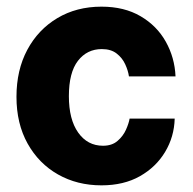

<svg xmlns="http://www.w3.org/2000/svg" viewBox="-20 -547 580 577"><path d="M285 -527Q353.5 -527 402.5 -498.2Q451.5 -469.5 478.2 -421.8Q505 -374 507.5 -317.5H367.5Q365 -335 356.2 -354Q347.5 -373 330.5 -386.2Q313.5 -399.5 286 -399.5Q241.5 -399.5 214.2 -364.2Q187 -329 187 -258Q187 -188 215 -148.5Q243 -109 289.5 -109Q316.5 -109 333.2 -123.5Q350 -138 358.5 -157Q367 -176 369.5 -190.5H505Q503.5 -136 476.2 -90.5Q449 -45 400.5 -17.5Q352 10 285 10Q212 10 154.2 -22.8Q96.5 -55.5 63 -115.5Q29.5 -175.5 29.5 -256Q29.5 -336.5 62 -397.2Q94.5 -458 152.2 -492.5Q210 -527 285 -527Z"/></svg>

Font: Public Sans Thin ExtraBold
Style: Regular
Weight: 800
Version: Version 1.007